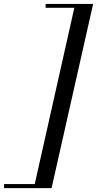

<svg xmlns="http://www.w3.org/2000/svg" viewBox="-116 -800 490 970"><path d="M-95.5 150.5V130H59.5L259.5 -760.5H114.5V-780H354.5L144.5 150.5Z"/></svg>

Font: Bodoni Moda 11pt
Style: Italic
Weight: 400
Italic angle: -13°
Version: Version 2.004